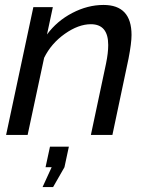

<svg xmlns="http://www.w3.org/2000/svg" viewBox="-20 -551 607 784"><path d="M116.2 -522H195.8L171.9 -410.2Q212.4 -465.3 275.1 -498Q337.9 -530.8 402.8 -530.8Q517.1 -530.8 517.1 -408.2Q517.1 -375 504.9 -312L439 0H351.1L413.1 -292Q421.9 -335 421.9 -367.2Q421.9 -452.1 351.1 -452.1Q300.3 -452.1 244.6 -412.8Q189 -373.5 160.2 -314.9L92.8 0H4.9ZM153.8 212.9 190.9 131.8H166L184.1 47.9H261.2L243.2 131.8L196.8 212.9Z"/></svg>

Font: Rawline Medium
Style: Italic
Weight: 500
Italic angle: -12°
Designer: Matt McInerney, Pablo Impallari, Rodrigo Fuenzalida
Foundry: Matt McInerney, Pablo Impallari, Rodrigo Fuenzalida
Version: Version 4.020;PS 004.020;hotconv 1.0.88;makeotf.lib2.5.64775